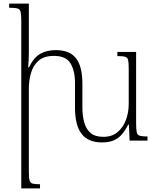

<svg xmlns="http://www.w3.org/2000/svg" viewBox="-20 -780 870 1065"><path d="M735 -95Q735 -62 738.5 -46.5Q742 -31 755.5 -27Q769 -23 798 -23V0H699L695 -89H691Q676 -59 657.5 -36.5Q639 -14 612.5 -2Q586 10 545 10Q470 10 433 -37Q396 -84 396 -184V-320Q396 -387 371 -428.5Q346 -470 279 -470Q224 -470 193.5 -443Q163 -416 151.5 -374Q140 -332 140 -287V170Q140 204 143.5 219Q147 234 160 238Q173 242 202 242V265H98V-665Q98 -699 94.5 -714Q91 -729 76.5 -733Q62 -737 31 -737V-760H140V-490Q140 -469 139 -448Q138 -427 136 -407H141Q168 -462 204 -482Q240 -502 289 -502Q367 -502 402 -456.5Q437 -411 437 -316V-184Q437 -137 447.5 -100Q458 -63 483 -42Q508 -21 553 -21Q601 -21 632 -47Q663 -73 678.5 -114.5Q694 -156 694 -205V-397Q694 -431 691 -446Q688 -461 674.5 -465Q661 -469 631 -469V-492H735Z"/></svg>

Font: Noto Serif Armenian ExtraLight
Style: Regular
Weight: 250
Version: Version 2.007